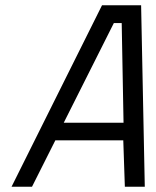

<svg xmlns="http://www.w3.org/2000/svg" viewBox="-20 -712 594 732"><path d="M444 -624 451 -244H223L414 -624ZM102 0 191 -177H450L456 0H532L518 -692H369L24 0Z"/></svg>

Font: RazerF5
Style: Italic
Weight: 400
Foundry: Razer Inc.
Version: Version 2